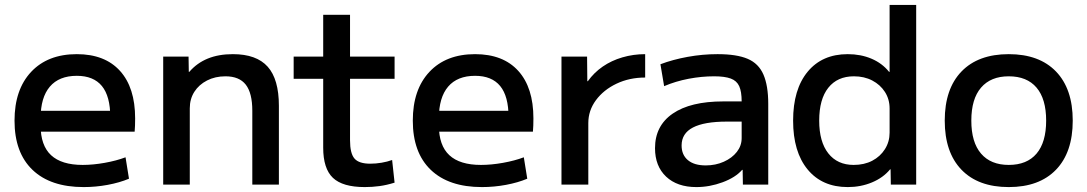

<svg xmlns="http://www.w3.org/2000/svg" viewBox="-20 -750 4417 780"><path d="M320 10Q185 10 112 -60Q39 -130 39 -260Q39 -386 106.5 -458Q174 -530 292 -530Q406 -530 467.5 -462Q529 -394 529 -269Q529 -256 528.5 -240Q528 -224 527 -215H99V-300H445L428 -274Q428 -359 394 -400.5Q360 -442 292 -442Q220 -442 182.5 -398Q145 -354 145 -270V-240Q145 -159 187.5 -119.5Q230 -80 316 -80Q358 -80 405.5 -88.5Q453 -97 490 -111L504 -24Q466 -8 417.5 1Q369 10 320 10Z M643 0V-520H746L747 -458H749Q780 -494 824 -512Q868 -530 926 -530Q1022 -530 1067.5 -479Q1113 -428 1113 -320V0H1005V-300Q1005 -372 978.5 -406Q952 -440 896 -440Q854 -440 821 -423Q788 -406 769.5 -377Q751 -348 751 -310V0Z M1462 10Q1372 10 1332.5 -27.5Q1293 -65 1293 -150V-430H1173V-520H1293V-690H1402V-520H1583V-430H1402V-180Q1402 -127 1420 -106Q1438 -85 1484 -85Q1507 -85 1530.5 -89Q1554 -93 1573 -100L1583 -8Q1551 2 1521.5 6Q1492 10 1462 10Z M1938 10Q1803 10 1730 -60Q1657 -130 1657 -260Q1657 -386 1724.5 -458Q1792 -530 1910 -530Q2024 -530 2085.5 -462Q2147 -394 2147 -269Q2147 -256 2146.5 -240Q2146 -224 2145 -215H1717V-300H2063L2046 -274Q2046 -359 2012 -400.5Q1978 -442 1910 -442Q1838 -442 1800.5 -398Q1763 -354 1763 -270V-240Q1763 -159 1805.5 -119.5Q1848 -80 1934 -80Q1976 -80 2023.5 -88.5Q2071 -97 2108 -111L2122 -24Q2084 -8 2035.5 1Q1987 10 1938 10Z M2261 0V-520H2365L2366 -420H2368Q2393 -455 2428.5 -479.5Q2464 -504 2508.5 -517Q2553 -530 2601 -530V-435Q2537 -435 2484.5 -410Q2432 -385 2401 -343Q2370 -301 2370 -250V0Z M2809 10Q2731 10 2686 -32.5Q2641 -75 2641 -148Q2641 -239 2713 -288.5Q2785 -338 2918 -338H2993Q2993 -378 2983 -400Q2973 -422 2948.5 -431Q2924 -440 2881 -440Q2830 -440 2777.5 -430Q2725 -420 2678 -400L2663 -489Q2713 -508 2773.5 -519Q2834 -530 2895 -530Q2973 -530 3017.5 -511Q3062 -492 3081.5 -447Q3101 -402 3101 -328V0H2998L2997 -60H2995Q2968 -29 2915.5 -9.5Q2863 10 2809 10ZM2847 -78Q2887 -78 2920.5 -93Q2954 -108 2973.5 -133Q2993 -158 2993 -189V-256H2933Q2841 -256 2795 -232Q2749 -208 2749 -159Q2749 -121 2774.5 -99.5Q2800 -78 2847 -78Z M3424 10Q3320 10 3261 -61.5Q3202 -133 3202 -260Q3202 -387 3261 -458.5Q3320 -530 3424 -530Q3477 -530 3520.5 -511.5Q3564 -493 3592 -458H3594V-730H3702V0H3599L3598 -62H3596Q3568 -28 3522.5 -9Q3477 10 3424 10ZM3448 -80Q3491 -80 3523.5 -97Q3556 -114 3575 -144Q3594 -174 3594 -211V-309Q3594 -347 3575 -376.5Q3556 -406 3523.5 -423Q3491 -440 3449 -440Q3382 -440 3345 -393.5Q3308 -347 3308 -260Q3308 -174 3345 -127Q3382 -80 3448 -80Z M4078 10Q3954 10 3886 -60.5Q3818 -131 3818 -260Q3818 -389 3886 -459.5Q3954 -530 4078 -530Q4202 -530 4270 -459.5Q4338 -389 4338 -260Q4338 -131 4270 -60.5Q4202 10 4078 10ZM4078 -80Q4152 -80 4191 -126Q4230 -172 4230 -260Q4230 -348 4191 -394Q4152 -440 4078 -440Q4005 -440 3965.5 -394Q3926 -348 3926 -260Q3926 -172 3965.5 -126Q4005 -80 4078 -80Z"/></svg>

Font: M PLUS 1 Medium
Style: Regular
Weight: 500
Designer: Coji Morishita
Foundry: UNDERFOREST DESIGN
Version: Version 1.001